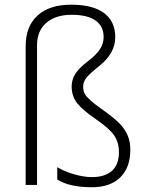

<svg xmlns="http://www.w3.org/2000/svg" viewBox="-20 -785 623 815"><path d="M88.9 0V-588.9Q88.9 -673.3 139.4 -719.2Q189.9 -765.1 282 -765.1Q374 -765.1 421.6 -729.7Q469.2 -694.3 469.2 -626.7Q469.2 -559.1 401.4 -504.9Q360.8 -472.7 346.9 -455.1Q333 -437.5 333 -418Q333 -398.4 339.8 -386.7Q353 -363.3 409.2 -323.7Q465.3 -284.2 488.3 -260Q511.2 -235.8 522.2 -209.5Q533.2 -183.1 533.2 -149.9Q533.2 -73.7 490.5 -32Q447.8 9.8 370.1 9.8Q274.9 9.8 223.1 -22.9V-75.2Q254.9 -56.6 295.7 -44.9Q336.4 -33.2 370.1 -33.2Q425.8 -33.2 455.3 -60.1Q484.9 -86.9 484.9 -138.2Q484.9 -179.7 465.3 -209.2Q445.8 -238.8 387.7 -278.6Q329.6 -318.4 306.9 -347.7Q284.2 -377 284.2 -418Q284.2 -447.3 299.8 -471.7Q315.4 -496.1 352.1 -524.2Q388.7 -552.2 404.3 -576.2Q419.9 -600.1 419.9 -627.9Q419.9 -673.3 385.7 -697.8Q351.6 -722.2 283.9 -722.2Q216.3 -722.2 176.8 -688.2Q137.2 -654.3 137.2 -592.8V0Z"/></svg>

Font: Open Sans Hebrew Light
Style: Regular
Weight: 300
Foundry: Ascender Corporation, Yanek Iontef
Version: Version 2.001;PS 002.001;hotconv 1.0.70;makeotf.lib2.5.58329